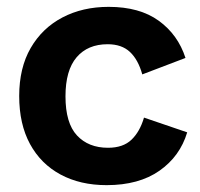

<svg xmlns="http://www.w3.org/2000/svg" viewBox="-20 -530 584 560"><path d="M297 -510Q387 -510 443 -469.5Q499 -429 521 -361L395 -313Q383 -356 359 -378.5Q335 -401 294 -401Q236 -401 203.5 -363Q171 -325 171 -249Q171 -171 204.5 -135Q238 -99 295 -99Q339 -99 363.5 -122.5Q388 -146 400 -187L526 -144Q505 -74 445 -32Q385 10 291 10Q214 10 156.5 -21Q99 -52 67.5 -110Q36 -168 36 -250Q36 -332 69.5 -390Q103 -448 162 -479Q221 -510 297 -510Z"/></svg>

Font: Prodigy Sans SemiBold
Style: Regular
Weight: 600
Designer: Wei Huang
Foundry: Wei Huang
Version: Version 1.003; ttfautohint (v1.8.3)